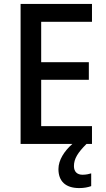

<svg xmlns="http://www.w3.org/2000/svg" viewBox="-20 -734 541 979"><path d="M357 113C357 75 377 44 421 0H449V-91H190V-327H433V-417H190V-623H449V-714H85V0H349C308 36 278 82 278 128C278 189 313 225 384 225C409 225 428 221 445 215V150C435 153 420 157 401 157C374 157 357 142 357 113Z"/></svg>

Font: Noto Sans Lao SemiCondensed Medium
Style: Regular
Weight: 500
Width: 4
Designer: Monotype Design Team
Foundry: Monotype Imaging Inc.
Version: Version 2.003